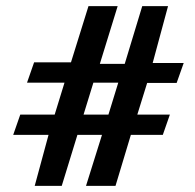

<svg xmlns="http://www.w3.org/2000/svg" viewBox="-20 -600 635 625"><path d="M23 -161H138L93 5H181L232 -161H312L260 5H356L406 -161H510L533 -227H427L459 -330H555L578 -395H477L527 -580H443L386 -392H305L363 -580H268L211 -397H91L68 -331H190L158 -227H46ZM252 -227 284 -331H365L333 -227Z"/></svg>

Font: Charger Sport
Style: DfBdExt
Weight: 400
Designer: Jasper
Foundry: Cannot Into Space Fonts
Version: Version 1.1